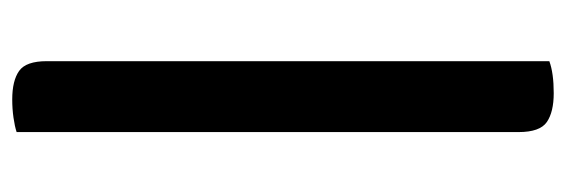

<svg xmlns="http://www.w3.org/2000/svg" viewBox="-318 -404 903 306"><g transform="rotate(90 133.0 -250.5)"><path d="M190 174Q181 177 167 179Q153 181 138 181Q108 181 92.5 170Q77 159 77 126V-675Q96 -682 128 -682Q158 -682 174 -671Q190 -660 190 -626Z"/></g></svg>

Font: Baloo Thambi 2 SemiBold
Style: Regular
Weight: 600
Designer: Aadarsh Rajan and Ek Type
Foundry: Ek Type
Version: Version 1.640;hotconv 1.0.111;makeotfexe 2.5.65597; ttfautoh